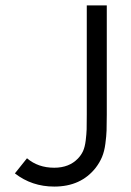

<svg xmlns="http://www.w3.org/2000/svg" viewBox="-20 -686 486 712"><path d="M301.8 -666H376V-261.2Q376 -221.7 375.2 -201.7Q374.5 -181.6 370.8 -153.3Q367.2 -125 358.4 -104Q349.6 -83 335 -64Q280.3 5.9 181.2 5.9Q98.1 5.9 35.2 -43L80.1 -99.1Q121.1 -64 181.2 -64Q236.3 -64 269 -98.1Q281.2 -110.8 288.1 -126Q294.9 -141.1 297.9 -165.5Q300.8 -189.9 301.3 -206.5Q301.8 -223.1 301.8 -261.2Z"/></svg>

Font: Gidolinya
Style: Regular
Weight: 400
Version: Version 1.0.3